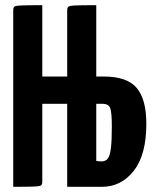

<svg xmlns="http://www.w3.org/2000/svg" viewBox="-20 -720 604 740"><path d="M31 0V-680Q31 -690 35 -694Q39 -698 62.5 -699Q86 -700 143 -700V-425H239V-680Q239 -690 243.5 -694Q248 -698 271 -699Q294 -700 351 -700V-425H380Q470 -425 507 -381Q544 -337 544 -243Q544 -123 495.5 -61.5Q447 0 373 0H239V-320H143V-20Q143 -10 139 -6Q135 -2 111.5 -1Q88 0 31 0ZM372 -98Q387 -98 395.5 -109Q404 -120 407.5 -149Q411 -178 411 -232Q411 -286 405 -303Q399 -320 374 -320H351V-100Q355 -99 359.5 -98.5Q364 -98 372 -98Z"/></svg>

Font: Yanone Kaffeesatz ExtraLight
Style: Regular
Weight: 200
Designer: Yanone (Cyrillic: Daniel Pouzeot, Huerta Tipografica, and Cyreal)
Foundry: Yanone
Version: Version 2.003